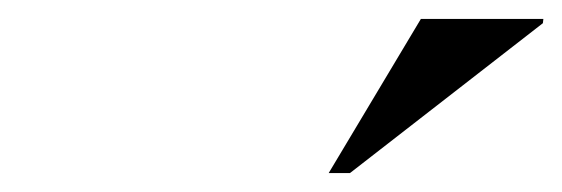

<svg xmlns="http://www.w3.org/2000/svg" viewBox="-20 -752 594 203"><path d="M327.5 -569 425 -732H554.5L554 -727.5L350 -569Z"/></svg>

Font: Newsreader Display
Style: Bold Italic
Weight: 700
Italic angle: -17°
Designer: Hugues Gentile
Foundry: Production Type
Version: Version 1.001